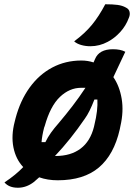

<svg xmlns="http://www.w3.org/2000/svg" viewBox="-20 -834 640 901"><path d="M474 -814Q509 -814 531.5 -811Q554 -808 570 -799Q585 -792 588 -778.5Q591 -765 585 -751Q571 -713 544.5 -684Q518 -655 486 -638Q447 -617 404 -617Q381 -617 360.5 -623Q340 -629 328 -640Q378 -677 411 -717Q444 -757 474 -814ZM362 -550Q392 -550 419 -541Q423 -549 426 -557Q445 -603 510 -603Q546 -603 568 -591Q553 -559 539 -529.5Q525 -500 512 -472Q541 -430 551 -370.5Q561 -311 545 -242L542 -227Q515 -108 444 -48Q373 12 251 12Q203 12 164 -2Q152 9 139 20Q104 47 64 47Q22 47 1 22Q28 4 50 -14Q72 -32 89 -50Q54 -87 43 -142.5Q32 -198 49 -263L53 -279Q75 -362 119 -423Q163 -484 225 -517Q287 -550 362 -550ZM361 -422Q306 -422 261 -379Q216 -336 190 -243L187 -235Q177 -196 175 -167H193Q204 -190 219 -211Q234 -232 256 -257Q289 -296 320.5 -337Q352 -378 381 -422Q373 -422 361 -422ZM378 -277Q311 -179 238 -102H241Q312 -102 358 -136.5Q404 -171 421 -239L423 -248Q440 -317 437 -367H423Q411 -336 400 -314Q389 -292 378 -277Z"/></svg>

Font: Recursive Mn Csl St
Style: Bold Italic
Weight: 700
Italic angle: -15°
Monospace: yes
Version: Version 1.079;hotconv 1.0.112;makeotfexe 2.5.65598; ttfautoh